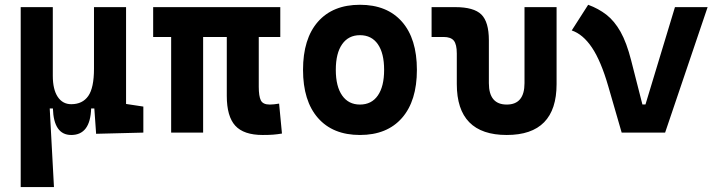

<svg xmlns="http://www.w3.org/2000/svg" viewBox="-20 -547 2970 792"><path d="M273.9 9.8Q201.7 9.8 198.2 -99.6H185.1L202.6 224.6H65.4V-517.6H197.8V-234.4Q197.8 -178.2 218 -147.7Q238.3 -117.2 273.9 -117.2Q320.3 -117.2 344 -150.9Q367.7 -184.6 367.7 -263.7V-517.6H500V-118.2L571.3 -107.4V0L376.5 4.9L369.1 -99.6H356Q352.5 9.8 273.9 9.8Z M1063.5 9.8Q985.4 9.8 950.4 -28.6Q915.5 -66.9 915.5 -151.4V-394.5H817.9V0H686V-394.5H611.8V-517.6H1136.2V-394.5H1047.4V-189Q1047.4 -150.4 1055.9 -133.1Q1064.5 -115.7 1092.8 -115.7Q1101.1 -115.7 1110.1 -116.7Q1119.1 -117.7 1131.3 -119.6L1143.1 3.9Q1122.6 7.3 1106 8.5Q1089.4 9.8 1063.5 9.8Z M1464.8 9.8Q1353 9.8 1291.5 -60.5Q1230 -130.9 1230 -258.8Q1230 -387.2 1291.5 -457.3Q1353 -527.3 1464.8 -527.3Q1576.7 -527.3 1638.2 -457.3Q1699.7 -387.2 1699.7 -258.8Q1699.7 -130.9 1638.2 -60.5Q1576.7 9.8 1464.8 9.8ZM1464.8 -115.7Q1512.7 -115.7 1538.6 -153.1Q1564.5 -190.4 1564.5 -258.8Q1564.5 -327.6 1538.6 -364.7Q1512.7 -401.9 1464.8 -401.9Q1417.5 -401.9 1391.4 -364.7Q1365.2 -327.6 1365.2 -258.8Q1365.2 -190.4 1391.4 -153.1Q1417.5 -115.7 1464.8 -115.7Z M2070.3 9.8Q1864.3 9.8 1864.3 -200.2V-326.2Q1864.3 -363.8 1852.1 -379.2Q1839.8 -394.5 1809.6 -394.5H1760.3V-517.6H1857.9Q1934.6 -517.6 1965.6 -487.1Q1996.6 -456.5 1996.6 -380.9V-204.1Q1996.6 -115.7 2070.3 -115.7Q2143.6 -115.7 2143.6 -204.1V-517.6H2275.9V-200.2Q2275.9 9.8 2070.3 9.8Z M2544.4 0 2489.3 -190.4Q2459 -295.4 2421.9 -350.6Q2384.8 -405.8 2338.4 -421.4L2406.2 -527.3Q2448.7 -511.7 2481.7 -486.1Q2514.6 -460.4 2539.8 -415.8Q2564.9 -371.1 2583.5 -297.9L2629.9 -116.2H2642.6L2764.2 -517.6H2898.9L2723.6 0Z"/></svg>

Font: Cascadia Code NF
Style: Bold
Weight: 700
Monospace: yes
Designer: Aaron Bell
Foundry: Saja Typeworks
Version: Version 2404.023; ttfautohint (v1.8.4)